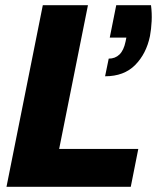

<svg xmlns="http://www.w3.org/2000/svg" viewBox="-20 -720 605 740"><path d="M562 -700Q566 -669 564.5 -638.5Q563 -608 558 -581Q544 -513 501 -469.5Q458 -426 385 -426L399 -494Q424 -494 440.5 -510Q457 -526 464 -560L467 -575H403L428 -700ZM319 -700 208 -146H513L484 0H5L145 -700Z"/></svg>

Font: Albert Sans Black
Style: Italic
Weight: 900
Italic angle: -11.25°
Designer: Andreas Rasmussen
Foundry: a.Foundry
Version: Version 1.025